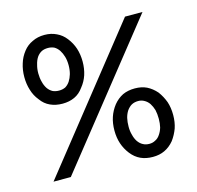

<svg xmlns="http://www.w3.org/2000/svg" viewBox="-94 -711 839 817"><g transform="rotate(-15 325.5 -302.5)"><path d="M169.9 -613.3Q139.6 -613.3 116.2 -601.6Q91.8 -590.8 75.2 -569.3Q57.6 -546.9 49.8 -520.5Q41 -493.2 41 -461.9Q41 -430.7 49.8 -403.3Q57.6 -377 75.2 -355.5Q91.8 -332 116.2 -321.3Q139.6 -310.5 169.9 -310.5Q199.2 -310.5 222.7 -321.3Q246.1 -332 262.7 -355.5Q280.3 -377 289.1 -403.3Q297.9 -430.7 297.9 -461.9Q297.9 -493.2 289.1 -520.5Q280.3 -546.9 262.7 -569.3Q246.1 -590.8 222.7 -601.6Q199.2 -613.3 169.9 -613.3ZM169.9 -555.7Q184.6 -555.7 197.3 -549.8Q209 -543 217.8 -530.3Q226.6 -516.6 231.4 -500Q236.3 -483.4 236.3 -461.9Q236.3 -441.4 231.4 -423.8Q226.6 -407.2 217.8 -393.6Q209 -380.9 197.3 -374Q184.6 -368.2 169.9 -368.2Q153.3 -368.2 141.6 -374Q128.9 -380.9 120.1 -393.6Q111.3 -407.2 107.4 -423.8Q102.5 -441.4 102.5 -461.9Q102.5 -482.4 107.4 -499Q111.3 -516.6 120.1 -530.3Q128.9 -543 141.6 -549.8Q153.3 -555.7 169.9 -555.7ZM482.4 -293.9Q452.1 -293.9 428.7 -283.2Q405.3 -271.5 387.7 -250Q370.1 -227.5 361.3 -201.2Q352.5 -174.8 352.5 -142.6Q352.5 -111.3 361.3 -85Q370.1 -58.6 387.7 -36.1Q405.3 -13.7 428.7 -2.9Q452.1 7.8 482.4 7.8Q511.7 7.8 534.2 -2.9Q557.6 -13.7 576.2 -36.1Q592.8 -58.6 602.5 -85Q611.3 -111.3 611.3 -142.6Q611.3 -174.8 602.5 -201.2Q592.8 -227.5 576.2 -250Q557.6 -271.5 534.2 -283.2Q511.7 -293.9 482.4 -293.9ZM482.4 -238.3Q497.1 -238.3 508.8 -231.4Q521.5 -224.6 530.3 -211.9Q539.1 -198.2 543.9 -181.6Q547.9 -164.1 547.9 -142.6Q547.9 -122.1 543.9 -105.5Q539.1 -88.9 530.3 -76.2Q521.5 -62.5 508.8 -56.6Q497.1 -49.8 482.4 -49.8Q465.8 -49.8 454.1 -56.6Q442.4 -62.5 432.6 -76.2Q423.8 -89.8 419.9 -106.4Q415 -123 415 -142.6Q415 -164.1 418.9 -180.7Q422.9 -197.3 431.6 -210.9Q441.4 -224.6 453.1 -231.4Q465.8 -238.3 482.4 -238.3ZM521.5 -599.6Q402.3 -450.2 45.9 0Q65.4 0 122.1 0Q241.2 -150.4 598.6 -599.6Q579.1 -599.6 521.5 -599.6Z"/></g></svg>

Font: TextaAlt
Style: Regular
Weight: 400
Designer: Daniel Hernandez & Miguel Hernandez
Version: Version 1.005;com.myfonts.easy.latinotype.texta.alt-regular.